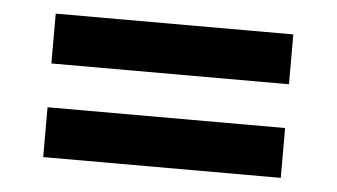

<svg xmlns="http://www.w3.org/2000/svg" viewBox="-33 -500 666 380"><g transform="rotate(5 300.0 -310.5)"><path d="M536 -453V-354H64V-453ZM536 -267V-168H64V-267Z"/></g></svg>

Font: BioRhyme ExtraBold SemiBold
Style: Regular
Weight: 600
Version: Version 1.600;gftools[0.9.33]